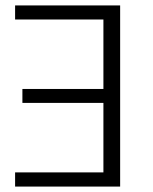

<svg xmlns="http://www.w3.org/2000/svg" viewBox="-20 -687 562 707"><path d="M35.6 -615.2V-667H422.4V0H35.6V-52.2H360.8V-308.1H62.5V-359.4H360.8V-615.2Z"/></svg>

Font: Estedad-FD Light
Style: Regular
Weight: 300
Designer: Amin Abedi
Version: Version 7.3